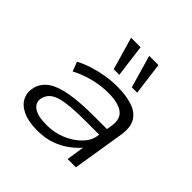

<svg xmlns="http://www.w3.org/2000/svg" viewBox="-193 -935 1117 1117"><g transform="rotate(45 366.0 -376.0)"><path d="M265 8Q192 8 145.5 -14Q99 -36 81.5 -73.5Q64 -111 76 -157Q90 -202 130.5 -230Q171 -258 247.5 -271.5Q324 -285 445 -285H565L556 -230H424Q330 -230 273 -222Q216 -214 188 -195.5Q160 -177 151 -146Q139 -104 172.5 -78.5Q206 -53 282 -53Q345 -53 400 -76Q455 -99 492 -136.5Q529 -174 535 -215L552 -318Q562 -384 522.5 -412Q483 -440 403 -440Q346 -440 286 -425.5Q226 -411 168 -381L146 -439Q186 -460 231 -474Q276 -488 322.5 -495.5Q369 -503 413 -503Q486 -503 538 -486Q590 -469 614 -430Q638 -391 628 -323L576 0H508L525 -113L528 -114Q503 -84 465 -55.5Q427 -27 378 -9.5Q329 8 265 8ZM477 -559 419 -760H495L521 -559ZM328 -559 270 -760H348L374 -559Z"/></g></svg>

Font: Nunito Sans 7pt Expanded Light
Style: Italic
Weight: 300
Width: 7
Italic angle: -9°
Designer: Vernon Adams
Foundry: Vernon Adams
Version: Version 3.101;gftools[0.9.27]